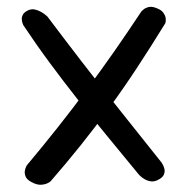

<svg xmlns="http://www.w3.org/2000/svg" viewBox="-20 -598 542 553"><path d="M436.9 -80.8Q425.9 -74.5 415.6 -75.6Q405.4 -76.8 397.1 -81.6Q388.8 -86.4 384.3 -90.8Q379.9 -95.2 379.9 -95.2Q332.4 -153.2 288.4 -206.5Q244.5 -259.8 203.9 -311.4Q163.2 -363.1 124.1 -415.9Q85 -468.6 47.1 -525.6Q47.1 -525.6 45.3 -530.1Q43.5 -534.5 42.8 -541.6Q42.1 -548.6 46 -555.9Q49.9 -563.1 60.6 -568.1Q70.6 -572.8 80.4 -570.6Q90.1 -568.5 98.4 -563.7Q106.6 -558.9 111.6 -554.6Q116.5 -550.4 116.5 -550.4Q163.9 -487.4 215 -421Q266.1 -354.6 323.7 -282.5Q381.2 -210.4 445.1 -130.1Q445.1 -130.1 448.2 -125Q451.4 -119.9 453.4 -112.1Q455.5 -104.4 452.2 -95.8Q449 -87.1 436.9 -80.8ZM70 -73.9Q57.2 -81 53.9 -89.3Q50.5 -97.6 51.4 -104.9Q52.4 -112.1 54.9 -117.1Q57.4 -122 57.4 -122Q104.4 -178 146.9 -231.8Q189.5 -285.6 229.5 -339.6Q269.5 -393.5 308.8 -449.6Q348 -505.8 387.6 -565.6Q387.6 -565.6 392.8 -570.2Q397.9 -574.9 407.8 -577.6Q417.8 -580.2 431.9 -574.2Q444.8 -569.2 450.2 -561.6Q455.8 -554 456.9 -547.2Q458.1 -540.5 457.2 -535.9Q456.2 -531.2 456.2 -531.2Q414.6 -463.6 374.7 -402.9Q334.8 -342.2 294.2 -286.8Q253.8 -231.2 211.8 -178.8Q169.9 -126.4 124.9 -74.9Q124.9 -74.9 117.8 -70.8Q110.8 -66.8 98.5 -65.9Q86.2 -65 70 -73.9Z"/></svg>

Font: Sour Gummy Black
Style: Regular
Weight: 900
Version: Version 1.000